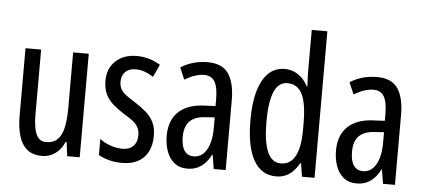

<svg xmlns="http://www.w3.org/2000/svg" viewBox="-51 -871 2191 992"><g transform="rotate(5 1044.5 -375.0)"><path d="M391 -537V0H326L317 -72H311Q300 -46 282.5 -27.5Q265 -9 243 0.5Q221 10 195 10Q147 10 118 -14.5Q89 -39 76 -83Q63 -127 63 -187V-537H144V-202Q144 -131 160 -97Q176 -63 210 -63Q247 -63 269 -83.5Q291 -104 300.5 -145.5Q310 -187 310 -251V-537Z M763 -144Q763 -95 745 -60.5Q727 -26 693 -8Q659 10 611 10Q574 10 543 1.5Q512 -7 489 -20V-104Q511 -86 543 -74.5Q575 -63 608 -63Q643 -63 663 -83.5Q683 -104 683 -141Q683 -162 675 -178.5Q667 -195 649 -210Q631 -225 601 -242Q568 -263 542.5 -285Q517 -307 503 -336Q489 -365 489 -406Q489 -470 530.5 -508.5Q572 -547 639 -547Q674 -547 704 -538Q734 -529 762 -512L732 -447Q711 -461 688 -469.5Q665 -478 640 -478Q606 -478 586.5 -459Q567 -440 567 -408Q567 -387 575 -371Q583 -355 602 -340.5Q621 -326 652 -307Q685 -286 710 -264Q735 -242 749 -213.5Q763 -185 763 -144Z M1008 -547Q1084 -547 1116 -499Q1148 -451 1148 -362V0H1086L1074 -74H1072Q1058 -46 1040 -27.5Q1022 -9 999.5 0.5Q977 10 949 10Q908 10 881 -12.5Q854 -35 841.5 -71.5Q829 -108 829 -150Q829 -230 875 -274Q921 -318 1006 -322L1067 -325V-360Q1067 -422 1050 -451Q1033 -480 995 -480Q973 -480 948 -472Q923 -464 894 -447L868 -508Q900 -528 935 -537.5Q970 -547 1008 -547ZM1020 -263Q965 -260 938.5 -232.5Q912 -205 912 -152Q912 -103 929 -79.5Q946 -56 977 -56Q1019 -56 1043.5 -97.5Q1068 -139 1068 -212V-266Z M1410 10Q1333 10 1293 -61Q1253 -132 1253 -268Q1253 -402 1293 -474.5Q1333 -547 1407 -547Q1432 -547 1454 -538Q1476 -529 1495 -511.5Q1514 -494 1527 -468H1531Q1530 -491 1529 -508.5Q1528 -526 1528 -542V-760H1609V0H1544L1533 -68H1528Q1514 -43 1496.5 -25.5Q1479 -8 1457.5 1Q1436 10 1410 10ZM1429 -59Q1478 -59 1503 -105Q1528 -151 1528 -244V-274Q1528 -378 1504 -426.5Q1480 -475 1427 -475Q1380 -475 1358 -422Q1336 -369 1336 -268Q1336 -165 1358.5 -112Q1381 -59 1429 -59Z M1886 -547Q1962 -547 1994 -499Q2026 -451 2026 -362V0H1964L1952 -74H1950Q1936 -46 1918 -27.5Q1900 -9 1877.5 0.5Q1855 10 1827 10Q1786 10 1759 -12.5Q1732 -35 1719.5 -71.5Q1707 -108 1707 -150Q1707 -230 1753 -274Q1799 -318 1884 -322L1945 -325V-360Q1945 -422 1928 -451Q1911 -480 1873 -480Q1851 -480 1826 -472Q1801 -464 1772 -447L1746 -508Q1778 -528 1813 -537.5Q1848 -547 1886 -547ZM1898 -263Q1843 -260 1816.5 -232.5Q1790 -205 1790 -152Q1790 -103 1807 -79.5Q1824 -56 1855 -56Q1897 -56 1921.5 -97.5Q1946 -139 1946 -212V-266Z"/></g></svg>

Font: Noto Sans Khmer ExtraCondensed
Style: Regular
Weight: 400
Width: 2
Designer: Danh Hong and the Monotype Design Team
Foundry: Monotype Imaging Inc.
Version: Version 2.004